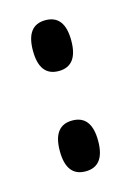

<svg xmlns="http://www.w3.org/2000/svg" viewBox="-66 -452 284 416"><g transform="rotate(-15 76.0 -244.5)"><path d="M76 -300Q33 -300 33 -357Q33 -414 76 -414Q119 -414 119 -357Q119 -300 76 -300ZM76 -75Q33 -75 33 -132Q33 -189 76 -189Q119 -189 119 -132Q119 -75 76 -75Z"/></g></svg>

Font: el_Medula One
Style: Regular
Weight: 400
Designer: Luciano Vergara
Foundry: Luciano Vergara
Version: Version 1.002 August 17, 2020